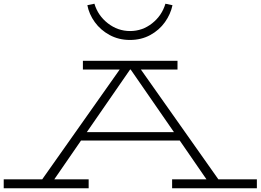

<svg xmlns="http://www.w3.org/2000/svg" viewBox="-27 -1013 1402 1033"><path d="M1355 -48V0H899V-48H1084L940 -257H409L265 -48H450V0H-7V-48H200L617 -639H419V-686H928V-639H731L1148 -48ZM909 -302 676 -639H673L440 -302ZM443 -985 481 -993Q500 -929 553.5 -887.5Q607 -846 673 -846Q739 -846 791.5 -887.5Q844 -929 863 -993L901 -985Q891 -937 860.5 -894Q830 -851 781.5 -824.5Q733 -798 672 -798Q612 -798 563 -824.5Q514 -851 483 -894Q452 -937 443 -985Z"/></svg>

Font: BioRhyme Expanded Light
Style: Regular
Weight: 300
Width: 7
Designer: Aoife Mooney
Foundry: Aoife Mooney Type
Version: Version 1.001